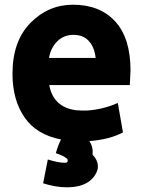

<svg xmlns="http://www.w3.org/2000/svg" viewBox="-20 -572 608 815"><path d="M359 27Q376 50 373 85Q399 111 395 144Q386 180 353 201.5Q320 223 263 223Q216 223 163 206L183 105Q228 119 256 119Q270 119 267 105Q260 93 217 78Q226 46 239 20Q135 0 84 -74Q33 -148 33 -259Q33 -397 109 -474.5Q185 -552 290 -552Q404 -552 469 -481Q534 -410 534 -273Q534 -263 532.5 -241.5Q531 -220 531 -211H189Q206 -117 303 -104Q334 -102 352 -103Q420 -108 480 -135L502 -10Q446 20 359 27ZM188 -326H386Q381 -372 357 -398Q333 -424 292 -424Q250 -424 222.5 -396Q195 -368 188 -326Z"/></svg>

Font: Repo
Style: Bold
Weight: 700
Designer: Stefan Peev
Foundry: Context Ltd
Version: Version 001.000